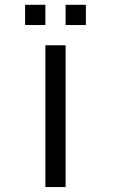

<svg xmlns="http://www.w3.org/2000/svg" viewBox="-20 -853 540 790"><path d="M333.3 -833.3V-750H250V-833.3ZM83.3 -750V-833.3H166.7V-750ZM166.7 -83.3V-666.7H250V-83.3Z"/></svg>

Font: GalmuriMono11 Regular
Style: Regular
Weight: 400
Designer: Lee Minseo (quiple)
Version: Version 2.399;hotconv 1.1.1;makeotfexe 2.6.0 DEVELOPMENT